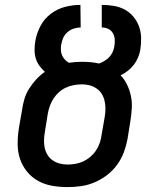

<svg xmlns="http://www.w3.org/2000/svg" viewBox="-20 -755 640 783"><path d="M255 8Q223 8 192 2.5Q161 -3 135 -17.5Q109 -32 90 -55.5Q71 -79 61.5 -107.5Q52 -136 52 -168Q52 -200 57 -232L70 -307Q73 -329 79.5 -351Q86 -373 98.5 -393Q111 -413 127.5 -431Q144 -449 163 -462Q151 -473 141 -486.5Q131 -500 126 -516.5Q121 -533 121 -551Q121 -569 124 -587Q129 -618 144.5 -648Q160 -678 187 -698.5Q214 -719 245.5 -727Q277 -735 308 -735L309 -643Q295 -643 281 -638.5Q267 -634 255.5 -624Q244 -614 238 -601Q232 -588 230 -574L229 -572Q228 -561 228.5 -549.5Q229 -538 233.5 -528.5Q238 -519 245 -511.5Q252 -504 261 -499Q275 -501 288 -502Q301 -503 314 -503Q332 -503 349 -501.5Q366 -500 384 -496Q395 -500 406 -506.5Q417 -513 425 -521.5Q433 -530 438.5 -541Q444 -552 446 -564V-565Q449 -580 448 -594Q447 -608 440.5 -619.5Q434 -631 422 -637Q410 -643 395 -643V-735Q420 -735 444 -731Q468 -727 488.5 -716Q509 -705 524 -687Q539 -669 547 -647Q555 -625 555.5 -600.5Q556 -576 552 -551Q549 -535 542.5 -519.5Q536 -504 525.5 -490.5Q515 -477 501 -466Q487 -455 472 -448Q488 -431 498.5 -409Q509 -387 514 -363Q519 -339 517.5 -313.5Q516 -288 512 -263L500 -188Q495 -161 485 -134Q475 -107 457.5 -83Q440 -59 416.5 -41Q393 -23 366 -11.5Q339 0 311 4Q283 8 255 8ZM256 -84Q272 -84 288.5 -87Q305 -90 320 -97Q335 -104 348.5 -115.5Q362 -127 371.5 -141.5Q381 -156 386.5 -171.5Q392 -187 394 -203L407 -278Q410 -295 410 -311.5Q410 -328 406.5 -343.5Q403 -359 395 -372Q387 -385 374 -394Q361 -403 346 -407Q331 -411 314 -411Q298 -411 281.5 -408Q265 -405 249.5 -398Q234 -391 221 -379.5Q208 -368 198.5 -353.5Q189 -339 183.5 -323.5Q178 -308 175 -292L163 -217Q160 -200 159.5 -183.5Q159 -167 162.5 -151.5Q166 -136 174 -123Q182 -110 195 -101Q208 -92 223.5 -88Q239 -84 256 -84Z"/></svg>

Font: Iosevka Semibold Extended
Style: Italic
Weight: 600
Width: 7
Italic angle: -9°
Monospace: yes
Designer: Belleve Invis
Foundry: Belleve Invis
Version: Version 32.5.0; ttfautohint (v1.8.4)